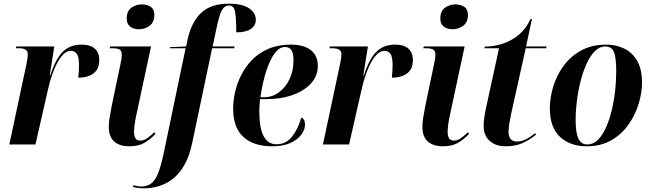

<svg xmlns="http://www.w3.org/2000/svg" viewBox="-20 -790 3562 1050"><path d="M125 -441Q128 -456 130 -469Q132 -482 132 -494Q132 -526 85 -526H67L69 -536H277L252 -378H255Q284 -468 323.5 -507Q363 -546 425 -546Q475 -546 499 -523.5Q523 -501 523 -462Q523 -412 491 -388.5Q459 -365 408 -365Q410 -386 411 -402.5Q412 -419 412 -433Q412 -480 400 -496Q388 -512 367 -512Q331 -512 297.5 -454Q264 -396 243 -303L174 0H31Z M740 -630Q712 -630 692.5 -644Q673 -658 673 -688Q673 -730 698.5 -748Q724 -766 756 -766Q783 -766 803.5 -753Q824 -740 824 -708Q824 -668 798 -649Q772 -630 740 -630ZM688 10Q633 10 604 -16.5Q575 -43 575 -96Q575 -120 579.5 -147.5Q584 -175 592 -216L639 -441Q642 -454 644 -467Q646 -480 646 -491Q646 -511 635 -518.5Q624 -526 595 -526H580L582 -536H806L726 -163Q720 -137 716.5 -111.5Q713 -86 713 -69Q713 -46 721 -33.5Q729 -21 747 -21Q767 -21 787 -35.5Q807 -50 824 -67L830 -58Q806 -31 772.5 -10.5Q739 10 688 10Z M766 240Q751 240 733.5 237.5Q716 235 707 232L710 223Q717 225 729.5 227.5Q742 230 753 230Q784 230 806 214Q828 198 844 159Q860 120 875 49L995 -526H908L909 -532L998 -536L1007 -579Q1029 -673 1082 -721.5Q1135 -770 1232 -770Q1304 -770 1341.5 -745Q1379 -720 1379 -682Q1379 -650 1351.5 -631.5Q1324 -613 1272 -613Q1272 -687 1266 -723.5Q1260 -760 1233 -760Q1207 -760 1192.5 -732Q1178 -704 1165 -640L1143 -536H1263L1261 -526H1140L1031 -8Q1015 68 986 116.5Q957 165 920 192Q883 219 843 229.5Q803 240 766 240Z M1468 10Q1367 10 1311 -41Q1255 -92 1255 -197Q1255 -239 1265.5 -286Q1276 -333 1299 -379Q1322 -425 1359 -463Q1396 -501 1449 -523.5Q1502 -546 1572 -546Q1641 -546 1679.5 -516Q1718 -486 1718 -429Q1718 -375 1681.5 -334.5Q1645 -294 1582 -271Q1519 -248 1438 -248H1402Q1401 -238 1399.5 -216.5Q1398 -195 1398 -185Q1398 -87 1422.5 -44Q1447 -1 1491 -1Q1544 -1 1576.5 -42Q1609 -83 1628 -147Q1637 -144 1642.5 -135Q1648 -126 1648 -107Q1648 -82 1628.5 -54.5Q1609 -27 1569 -8.5Q1529 10 1468 10ZM1421 -258Q1469 -258 1506 -285.5Q1543 -313 1564 -358.5Q1585 -404 1585 -458Q1585 -500 1573.5 -516.5Q1562 -533 1538 -533Q1508 -533 1482 -498Q1456 -463 1436 -401Q1416 -339 1404 -258Z M1840 -441Q1843 -456 1845 -469Q1847 -482 1847 -494Q1847 -526 1800 -526H1782L1784 -536H1992L1967 -378H1970Q1999 -468 2038.5 -507Q2078 -546 2140 -546Q2190 -546 2214 -523.5Q2238 -501 2238 -462Q2238 -412 2206 -388.5Q2174 -365 2123 -365Q2125 -386 2126 -402.5Q2127 -419 2127 -433Q2127 -480 2115 -496Q2103 -512 2082 -512Q2046 -512 2012.5 -454Q1979 -396 1958 -303L1889 0H1746Z M2455 -630Q2427 -630 2407.5 -644Q2388 -658 2388 -688Q2388 -730 2413.5 -748Q2439 -766 2471 -766Q2498 -766 2518.5 -753Q2539 -740 2539 -708Q2539 -668 2513 -649Q2487 -630 2455 -630ZM2403 10Q2348 10 2319 -16.5Q2290 -43 2290 -96Q2290 -120 2294.5 -147.5Q2299 -175 2307 -216L2354 -441Q2357 -454 2359 -467Q2361 -480 2361 -491Q2361 -511 2350 -518.5Q2339 -526 2310 -526H2295L2297 -536H2521L2441 -163Q2435 -137 2431.5 -111.5Q2428 -86 2428 -69Q2428 -46 2436 -33.5Q2444 -21 2462 -21Q2482 -21 2502 -35.5Q2522 -50 2539 -67L2545 -58Q2521 -31 2487.5 -10.5Q2454 10 2403 10Z M2745 10Q2692 10 2658.5 -19Q2625 -48 2625 -101Q2625 -123 2628 -144.5Q2631 -166 2636 -191L2709 -526H2629L2631 -535Q2680 -535 2729 -551Q2778 -567 2818 -600.5Q2858 -634 2881 -686H2889L2857 -536H2969L2967 -526H2855L2775 -166Q2770 -141 2765.5 -115Q2761 -89 2761 -68Q2761 -46 2771.5 -31Q2782 -16 2808 -16Q2833 -16 2858.5 -29.5Q2884 -43 2907 -62L2911 -53Q2875 -24 2836.5 -7Q2798 10 2745 10Z M3189 10Q3098 10 3042.5 -41.5Q2987 -93 2987 -198Q2987 -254 3005 -315Q3023 -376 3061 -428.5Q3099 -481 3157.5 -513.5Q3216 -546 3296 -546Q3349 -546 3393.5 -524.5Q3438 -503 3464.5 -457.5Q3491 -412 3491 -338Q3491 -284 3473 -223.5Q3455 -163 3418 -110Q3381 -57 3324 -23.5Q3267 10 3189 10ZM3192 0Q3224 0 3249.5 -25Q3275 -50 3294 -92.5Q3313 -135 3325.5 -187Q3338 -239 3344 -294Q3350 -349 3350 -399Q3350 -477 3337 -506.5Q3324 -536 3290 -536Q3259 -536 3233.5 -510.5Q3208 -485 3188.5 -442.5Q3169 -400 3155.5 -347.5Q3142 -295 3135 -240Q3128 -185 3128 -136Q3128 -62 3143.5 -31Q3159 0 3192 0Z"/></svg>

Font: Noto Serif Display SemiCondensed
Style: Bold Italic
Weight: 700
Width: 4
Italic angle: -12°
Designer: Monotype Design Team
Foundry: Monotype Imaging Inc.
Version: Version 2.009